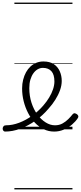

<svg xmlns="http://www.w3.org/2000/svg" viewBox="-110 -989 619 1468"><path d="M304 17Q262 17 224.5 -1Q187 -19 157 -50.5Q127 -82 105 -124.5Q83 -167 71 -215Q59 -263 59 -313Q59 -348 67 -379.5Q75 -411 89 -436.5Q103 -462 123 -480.5Q143 -499 168 -509Q193 -519 222 -519Q271 -519 301.5 -498.5Q332 -478 347 -444Q362 -410 362 -370Q362 -336 349 -299.5Q336 -263 313 -226.5Q290 -190 260 -157Q216 -105 160.5 -66Q105 -27 45.5 -5Q-14 17 -71 17Q-80 17 -85 9.5Q-90 2 -89.5 -7Q-89 -16 -83 -23.5Q-77 -31 -64 -31Q-15 -31 36.5 -50.5Q88 -70 136 -104.5Q184 -139 221 -182Q247 -212 266 -243.5Q285 -275 295.5 -306.5Q306 -338 306 -366Q306 -419 283 -444.5Q260 -470 218 -470Q197 -470 178.5 -459.5Q160 -449 145.5 -429Q131 -409 122.5 -380.5Q114 -352 114 -315Q114 -255 131 -203Q148 -151 176 -113Q204 -75 239 -53Q274 -31 310 -31Q343 -31 368 -45Q393 -59 412.5 -78.5Q432 -98 445 -115Q453 -124 461 -123Q469 -122 478 -116Q486 -110 488.5 -102.5Q491 -95 485 -86Q468 -60 440.5 -36.5Q413 -13 378 2Q343 17 304 17ZM0 449H444V459H0ZM0 -20H444V0H0ZM0 -505H444V-500H0ZM0 -969H444V-959H0Z"/></svg>

Font: Playwrite IT Trad Guides
Style: Regular
Weight: 400
Designer: Veronika Burian, José Scaglione
Foundry: TypeTogether
Version: Version 1.003